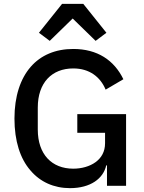

<svg xmlns="http://www.w3.org/2000/svg" viewBox="-20 -964 745 996"><path d="M535 -106H531C516 -38 450 12 343 12C260 12 188 -20 137 -81C85 -141 55 -232 55 -349C55 -465 86 -556 139 -617C192 -678 268 -710 360 -710C485 -710 572 -652 620 -553L528 -499C501 -564 445 -609 360 -609C249 -609 176 -535 176 -406V-292C176 -163 249 -89 360 -89C404 -89 446 -101 476 -123C506 -145 525 -177 525 -221V-275H381V-372H634V0H535ZM412 -944 532 -794 476 -752 357 -868 238 -752 182 -794 302 -944Z"/></svg>

Font: Plexus Sans Medium
Style: Regular
Weight: 500
Version: Version 2.001;PS 002.001;hotconv 1.0.70;makeotf.lib2.5.58329